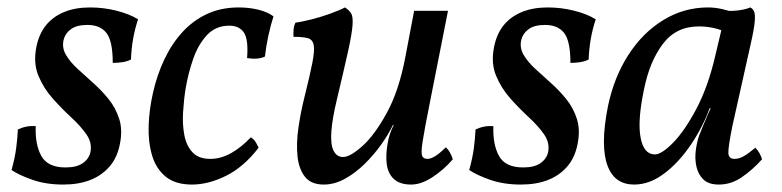

<svg xmlns="http://www.w3.org/2000/svg" viewBox="-20 -487 2101 516"><path d="M222 -467Q259 -467 294 -458Q329 -449 351 -435Q334 -384 332 -327Q322 -322 309.5 -320Q297 -318 283 -318Q283 -377 266 -398.5Q249 -420 215 -420Q186 -420 170.5 -408.5Q155 -397 151 -380Q146 -359 157 -340Q168 -321 188 -302.5Q208 -284 230.5 -264Q253 -244 272 -220.5Q291 -197 300.5 -167Q310 -137 302 -99Q295 -63 274 -39Q253 -15 222 -3Q191 9 150 9Q104 9 68 -3.5Q32 -16 11 -30Q20 -62 23.5 -89Q27 -116 28 -139Q51 -150 76 -148Q74 -99 91 -68Q108 -37 156 -37Q186 -37 202.5 -48.5Q219 -60 223 -78Q228 -103 212.5 -125.5Q197 -148 171.5 -171.5Q146 -195 121.5 -222.5Q97 -250 83 -284Q69 -318 78 -362Q85 -396 103.5 -419Q122 -442 152 -454.5Q182 -467 222 -467Z M496 9Q451 9 425 -12.5Q399 -34 388.5 -70Q378 -106 379.5 -149.5Q381 -193 391 -237Q402 -286 422 -328Q442 -370 470.5 -401Q499 -432 536.5 -449.5Q574 -467 622 -467Q649 -467 674 -461Q699 -455 715 -443Q707 -418 701 -390Q695 -362 692 -335Q673 -326 644 -331Q648 -381 635.5 -399.5Q623 -418 596 -418Q560 -418 536.5 -393Q513 -368 499.5 -329.5Q486 -291 479 -250Q474 -219 472 -185.5Q470 -152 475.5 -123.5Q481 -95 497.5 -77.5Q514 -60 545 -60Q574 -60 602 -76Q630 -92 654 -118Q662 -113 666.5 -106Q671 -99 675 -90Q635 -38 587.5 -14.5Q540 9 496 9Z M850 9Q816 9 799.5 -12Q783 -33 779.5 -67.5Q776 -102 782 -143.5Q788 -185 798 -225Q813 -285 819.5 -318.5Q826 -352 823 -366.5Q820 -381 807 -384.5Q794 -388 769 -388Q768 -397 769 -407.5Q770 -418 774 -426Q789 -428 815.5 -434.5Q842 -441 868 -450.5Q894 -460 907 -467Q918 -460 923.5 -451.5Q929 -443 927.5 -420Q926 -397 915.5 -349.5Q905 -302 885 -218Q873 -168 870.5 -133.5Q868 -99 876.5 -82Q885 -65 902 -65Q921 -65 954 -94.5Q987 -124 1020 -184.5Q1053 -245 1070 -337L1093 -458H1184L1135 -210Q1121 -140 1116 -108Q1111 -76 1114.5 -68Q1118 -60 1129 -60Q1147 -60 1178 -91Q1185 -85 1189.5 -76.5Q1194 -68 1197 -59Q1173 -31 1142.5 -11Q1112 9 1085 9Q1055 9 1039 -5.5Q1023 -20 1019.5 -45Q1016 -70 1022 -103Q1024 -115 1028 -127Q1032 -139 1038 -151H1036Q1024 -126 1004.5 -98.5Q985 -71 960 -46.5Q935 -22 907 -6.5Q879 9 850 9Z M1452 -467Q1489 -467 1524 -458Q1559 -449 1581 -435Q1564 -384 1562 -327Q1552 -322 1539.5 -320Q1527 -318 1513 -318Q1513 -377 1496 -398.5Q1479 -420 1445 -420Q1416 -420 1400.5 -408.5Q1385 -397 1381 -380Q1376 -359 1387 -340Q1398 -321 1418 -302.5Q1438 -284 1460.5 -264Q1483 -244 1502 -220.5Q1521 -197 1530.5 -167Q1540 -137 1532 -99Q1525 -63 1504 -39Q1483 -15 1452 -3Q1421 9 1380 9Q1334 9 1298 -3.5Q1262 -16 1241 -30Q1250 -62 1253.5 -89Q1257 -116 1258 -139Q1281 -150 1306 -148Q1304 -99 1321 -68Q1338 -37 1386 -37Q1416 -37 1432.5 -48.5Q1449 -60 1453 -78Q1458 -103 1442.5 -125.5Q1427 -148 1401.5 -171.5Q1376 -195 1351.5 -222.5Q1327 -250 1313 -284Q1299 -318 1308 -362Q1315 -396 1333.5 -419Q1352 -442 1382 -454.5Q1412 -467 1452 -467Z M1996 -467Q2002 -465 2006 -457.5Q2010 -450 2008.5 -430.5Q2007 -411 1998 -371L1948 -147Q1937 -92 1937.5 -76Q1938 -60 1954 -60Q1966 -60 1978.5 -67Q1991 -74 2010 -90Q2017 -83 2021 -75.5Q2025 -68 2028 -59Q2003 -31 1974 -11Q1945 9 1912 9Q1884 9 1870 -5Q1856 -19 1851.5 -40Q1847 -61 1850 -83.5Q1853 -106 1859 -123Q1863 -133 1869.5 -149Q1876 -165 1883 -181Q1890 -197 1894 -205L1930 -346L1933 -458Q1949 -457 1967 -459.5Q1985 -462 1996 -467ZM1948 -454 1931 -400Q1916 -408 1897 -412Q1878 -416 1858 -416Q1797 -416 1761.5 -369Q1726 -322 1711 -248Q1693 -163 1701.5 -117.5Q1710 -72 1740 -72Q1758 -72 1789 -103.5Q1820 -135 1851.5 -194.5Q1883 -254 1902 -336L1921 -416L1968 -409L1913 -196H1887Q1869 -146 1837 -98.5Q1805 -51 1765.5 -21Q1726 9 1684 9Q1659 9 1641 -3Q1623 -15 1613 -41Q1603 -67 1603 -107Q1603 -147 1614 -202Q1630 -279 1668.5 -339Q1707 -399 1762.5 -433Q1818 -467 1883 -467Q1900 -467 1919 -463Q1938 -459 1948 -454Z"/></svg>

Font: Vollkorn
Style: Italic
Weight: 400
Italic angle: -11°
Designer: Friedrich Althausen
Foundry: Friedrich Althausen
Version: Version 5.001